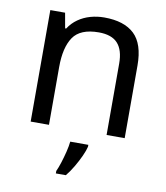

<svg xmlns="http://www.w3.org/2000/svg" viewBox="-85 -617 788 909"><g transform="rotate(10 309.0 -162.5)"><path d="M343 -546Q439 -546 488 -499.5Q537 -453 537 -349V0H450V-343Q450 -408 421 -440Q392 -472 330 -472Q241 -472 207 -422Q173 -372 173 -278V0H85V-536H156L169 -463H174Q192 -491 218.5 -509.5Q245 -528 277 -537Q309 -546 343 -546ZM373 70Q369 88 356.5 115.5Q344 143 327.5 171Q311 199 293 221H245V209Q253 192 261.5 165.5Q270 139 277 110.5Q284 82 286 61H373Z"/></g></svg>

Font: Noto Sans Telugu
Style: Regular
Weight: 400
Designer: Jelle Bosma - Monotype Design Team
Foundry: Monotype Imaging Inc.
Version: Version 2.003